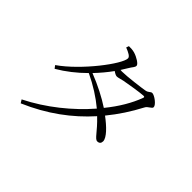

<svg xmlns="http://www.w3.org/2000/svg" viewBox="-171 -1036 1341 1341"><g transform="rotate(45 500.0 -365.5)"><path d="M149 19 164 43C346 -35 490 -142 605 -271C686 -194 705 -147 730 -147C749 -147 759 -158 759 -177C758 -213 704 -266 641 -313C700 -385 751 -463 795 -547C807 -572 840 -578 840 -595C840 -618 786 -658 763 -658C747 -658 743 -640 715 -636C688 -631 558 -614 507 -614L492 -615L522 -663C536 -688 551 -698 551 -715C551 -731 507 -758 473 -768C453 -774 433 -774 416 -774L409 -754C445 -740 472 -726 472 -709C472 -653 299 -423 145 -316L161 -295C228 -334 293 -385 351 -443C433 -404 505 -358 566 -307C457 -181 311 -62 149 19ZM369 -461C405 -499 439 -539 469 -581C483 -571 496 -564 506 -564C519 -564 540 -572 561 -576C598 -583 694 -599 731 -601C741 -602 747 -599 741 -587C713 -511 664 -427 597 -345C537 -385 454 -428 369 -461Z"/></g></svg>

Font: Kiri Minchoo Light
Style: Regular
Weight: 300
Designer: Ryoko NISHIZUKA 西塚涼子 (kana & ideographs); Frank Grießhammer (Latin, Greek & Cyrillic);
akenotsuki.com/eyeben/fonts/ (U+
Foundry: Adobe
akenotsuki.com/eyeben/fonts/
Version: Version 4.002;hotconv 1.0.119;makeotfexe 2.5.65604